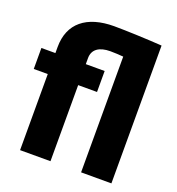

<svg xmlns="http://www.w3.org/2000/svg" viewBox="-136 -871 907 982"><g transform="rotate(20 317.0 -380.0)"><path d="M248 -414.1H350.6V-528.3H248V-561.5C248 -607.9 282.7 -633.3 343.8 -633.3C367.2 -633.3 391.1 -631.8 414.6 -629.9V0H579.6V-750C513.7 -754.9 379.9 -760.3 318.4 -760.3C169.4 -760.3 82.5 -690.4 82.5 -561.5V-528.3H6.3V-414.1H82.5V0H248Z"/></g></svg>

Font: Vazirmatn Black
Style: Regular
Weight: 900
Designer: Saber Rastikerdar
Foundry: Saber Rastikerdar
Version: Version 33.003